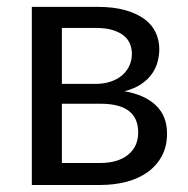

<svg xmlns="http://www.w3.org/2000/svg" viewBox="-20 -526 536 546"><path d="M265 -62.5Q315 -62.5 344 -85.8Q373 -109 373 -149.5Q373 -167.5 367.5 -182.2Q362 -197 349.5 -208Q337 -219 316.2 -225Q295.5 -231 265.5 -231H156V-62.5ZM156 -446.5V-287.5H253.5Q275.5 -287.5 294.2 -293.8Q313 -300 326.5 -311.2Q340 -322.5 347.5 -338.2Q355 -354 355 -373Q355 -387 350 -400.2Q345 -413.5 333 -423.8Q321 -434 301.5 -440.2Q282 -446.5 253.5 -446.5ZM256 -506.5Q303 -506.5 336.5 -497Q370 -487.5 391.5 -471.2Q413 -455 423 -433Q433 -411 433 -386Q433 -369.5 428.5 -351.5Q424 -333.5 412.8 -317Q401.5 -300.5 382.2 -287.2Q363 -274 334 -266.5Q392 -256.5 423.5 -226.2Q455 -196 455 -146.5Q455 -109.5 440.2 -82.2Q425.5 -55 399.8 -36.5Q374 -18 339.5 -9Q305 0 265.5 0H70.5V-506.5Z"/></svg>

Font: Lato 2
Style: Regular
Weight: 400
Designer: Lukasz Dziedzic with Adam Twardoch and Botio Nikoltchev
Foundry: tyPoland Lukasz Dziedzic
Version: Version 2.015; 2015-08-06; http://www.latofonts.com/